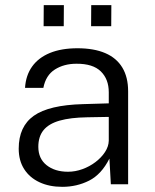

<svg xmlns="http://www.w3.org/2000/svg" viewBox="-20 -714 602 744"><path d="M221.5 10Q171 10 133 -7.8Q95 -25.5 73.8 -58.5Q52.5 -91.5 52.5 -138Q52.5 -224 111.2 -265.5Q170 -307 301.5 -310.5L401.5 -313.5V-356.5Q401.5 -407 370.8 -437.2Q340 -467.5 276 -467Q228 -467 192.8 -444.8Q157.5 -422.5 148 -373.5H77Q80 -422 104.5 -456.2Q129 -490.5 173.5 -508.8Q218 -527 280 -527Q344 -527 387.8 -508.2Q431.5 -489.5 454 -452.2Q476.5 -415 476.5 -360V0H409.5L404 -99.5Q373 -38 325.2 -14Q277.5 10 221.5 10ZM243.5 -48.5Q271.5 -48.5 299.2 -58.5Q327 -68.5 350 -86Q373 -103.5 387 -125Q401 -146.5 401.5 -169V-261L318 -259.5Q252.5 -258.5 210.8 -246.5Q169 -234.5 148.8 -209.8Q128.5 -185 128.5 -145Q128.5 -99.5 160.5 -74Q192.5 -48.5 243.5 -48.5ZM333 -612.5 333.5 -694H411.5L411 -612.5ZM149 -612.5 149.5 -694H227.5L227 -612.5Z"/></svg>

Font: Public Sans Light
Style: Regular
Weight: 300
Designer: The Public Sans Project Authors: Dan O. Williams and USWDS (Libre Franklin designed by Pablo Impallari and Rodrigo Fuenz
Version: Version 1.007